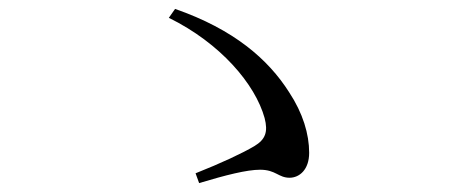

<svg xmlns="http://www.w3.org/2000/svg" viewBox="-20 -568 1040 431"><path d="M427 -157C487 -175 534 -187 564 -187C599 -187 605 -169 630 -169C652 -169 674 -187 674 -225C674 -267 660 -314 629 -361C582 -435 505 -502 373 -548L359 -528C475 -471 553 -379 574 -303C582 -272 576 -255 551 -240C524 -224 477 -202 419 -179Z"/></svg>

Font: Noto Serif CJK JP
Style: Regular
Weight: 400
Designer: Ryoko NISHIZUKA 西塚涼子 (kana & ideographs); Frank Grießhammer (Latin, Greek & Cyrillic); Wenlong ZHANG 张文龙 (bopomofo); San
Foundry: Adobe Systems Incorporated
Version: Version 1.000;PS 1;hotconv 16.6.53;makeotf.lib2.5.65590